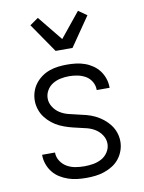

<svg xmlns="http://www.w3.org/2000/svg" viewBox="-87 -827 673 895"><g transform="rotate(-10 250.0 -379.0)"><path d="M249 8Q227 8 205.5 5.5Q184 3 163.5 -4Q143 -11 124.5 -22.5Q106 -34 92.5 -51Q79 -68 71.5 -89Q64 -110 64 -131V-134H125V-133Q125 -112 137 -93.5Q149 -75 167.5 -64.5Q186 -54 207 -50.5Q228 -47 249 -47Q270 -47 291 -50.5Q312 -54 330.5 -64Q349 -74 361 -92.5Q373 -111 373 -132Q373 -154 361 -172.5Q349 -191 331 -202.5Q313 -214 291.5 -219.5Q270 -225 249 -229.5Q228 -234 207.5 -240Q187 -246 167.5 -255Q148 -264 131 -277.5Q114 -291 101 -308Q88 -325 81 -346Q74 -367 74 -388Q74 -409 80.5 -429.5Q87 -450 100 -467Q113 -484 130.5 -496.5Q148 -509 168 -516Q188 -523 209 -525.5Q230 -528 251 -528Q272 -528 293 -525.5Q314 -523 334 -516Q354 -509 371.5 -497Q389 -485 401.5 -468.5Q414 -452 421 -431.5Q428 -411 428 -390V-387H367V-389Q367 -409 356.5 -427Q346 -445 328.5 -455Q311 -465 291 -469Q271 -473 251 -473Q231 -473 211 -469Q191 -465 173.5 -454.5Q156 -444 145.5 -426Q135 -408 135 -388Q135 -367 147 -348Q159 -329 177 -317.5Q195 -306 216 -300.5Q237 -295 258 -290.5Q279 -286 300 -280.5Q321 -275 340.5 -265.5Q360 -256 377 -242.5Q394 -229 407 -212Q420 -195 427 -174.5Q434 -154 434 -132Q434 -110 426.5 -89Q419 -68 405.5 -51Q392 -34 373.5 -22.5Q355 -11 334.5 -4Q314 3 292.5 5.5Q271 8 249 8ZM210 -600 115 -738 155 -766 250 -649 345 -766 385 -738 290 -600Z"/></g></svg>

Font: Iosevka Curly Light
Style: Regular
Weight: 300
Monospace: yes
Designer: Belleve Invis
Foundry: Belleve Invis
Version: Version 22.1.2; ttfautohint (v1.8.4)